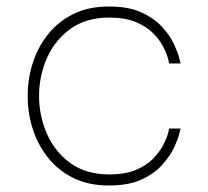

<svg xmlns="http://www.w3.org/2000/svg" viewBox="-20 -560 640 590"><path d="M315 10Q252 10 205.5 -13Q159 -36 127.5 -75.5Q96 -115 80.5 -164Q65 -213 65 -265Q65 -317 80.5 -366Q96 -415 127.5 -454.5Q159 -494 205.5 -517Q252 -540 315 -540Q374 -540 413 -522.5Q452 -505 476.5 -479Q501 -453 513.5 -426.5Q526 -400 530.5 -382.5Q535 -365 535 -365H500Q500 -365 496.5 -379Q493 -393 482.5 -414.5Q472 -436 451.5 -457Q431 -478 398 -492Q365 -506 316 -506Q244 -506 196 -471Q148 -436 124 -381Q100 -326 100 -265Q100 -205 124 -149.5Q148 -94 196 -59Q244 -24 316 -24Q365 -24 398 -38Q431 -52 451.5 -73.5Q472 -95 482.5 -116Q493 -137 496.5 -151Q500 -165 500 -165H535Q535 -165 530.5 -147.5Q526 -130 513.5 -104Q501 -78 476.5 -51.5Q452 -25 413 -7.5Q374 10 315 10Z"/></svg>

Font: Be Vietnam Pro Thin
Style: Regular
Weight: 100
Designer: Lam Bao, Tony Le, Vietanh Nguyen
Foundry: Yellow Type Foundry
Version: Version 1.002; ttfautohint (v1.8.3)